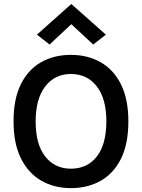

<svg xmlns="http://www.w3.org/2000/svg" viewBox="-20 -931 712 964"><path d="M336 13.5Q252 13.5 187 -24Q122 -61.5 85 -136Q48 -210.5 48 -321.5Q48 -434.5 85 -508.5Q122 -582.5 187 -619Q252 -655.5 336 -655.5Q420.5 -655.5 485.8 -618.2Q551 -581 587.8 -506.8Q624.5 -432.5 624.5 -321.5Q624.5 -209 587.8 -134.8Q551 -60.5 485.8 -23.5Q420.5 13.5 336 13.5ZM336 -84Q418 -84 466 -145Q514 -206 514 -322.5Q514 -435 466 -497.2Q418 -559.5 336 -559.5Q255.5 -559.5 207.2 -497.2Q159 -435 159 -321.5Q159 -206 207.2 -145Q255.5 -84 336 -84ZM229 -707.5 165.5 -757 338 -911 511.5 -757 448 -707.5 338 -809.5Z"/></svg>

Font: Karla SemiBold
Style: Regular
Weight: 600
Designer: Jonathan Pinhorn
Version: Version 2.004; ttfautohint (v1.8.4.7-5d5b);gftools[0.9.33]